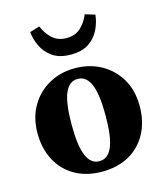

<svg xmlns="http://www.w3.org/2000/svg" viewBox="-112 -822 789 922"><g transform="rotate(-15 282.5 -361.0)"><path d="M282 15Q205 15 148 -17.5Q91 -50 60 -108.5Q29 -167 29 -243Q29 -320 62.5 -377.5Q96 -435 153.5 -467Q211 -499 282 -499Q354 -499 411.5 -467.5Q469 -436 503 -379Q537 -322 537 -243Q537 -166 505.5 -107.5Q474 -49 417 -17Q360 15 282 15ZM282 -37Q325 -37 346 -86Q367 -135 367 -241Q367 -348 346 -397Q325 -446 282 -446Q240 -446 219 -397Q198 -348 198 -241Q198 -135 219 -86Q240 -37 282 -37ZM121 -722 170 -737Q185 -700 212.5 -674.5Q240 -649 283 -649Q327 -649 354.5 -675Q382 -701 396 -737L445 -722Q442 -688 425.5 -652Q409 -616 375 -591.5Q341 -567 283 -567Q226 -567 191.5 -591.5Q157 -616 140.5 -652Q124 -688 121 -722Z"/></g></svg>

Font: Source Serif 4
Style: Bold
Weight: 700
Designer: Frank Grießhammer
Foundry: Adobe
Version: Version 4.005;hotconv 1.1.0;makeotfexe 2.6.0